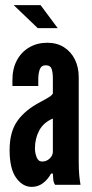

<svg xmlns="http://www.w3.org/2000/svg" viewBox="-20 -722 360 750"><path d="M103.5 8Q68.5 8 43 -27.5Q17.5 -63 17.5 -136Q17.5 -206.5 47.8 -249.5Q78 -292.5 138.5 -324Q157.5 -334 170.5 -342Q183.5 -350 186.5 -357V-417Q186.5 -437.5 181.8 -452.2Q177 -467 158.5 -467Q141.5 -467 135.5 -451.2Q129.5 -435.5 129.5 -412V-386H28.5V-409Q28.5 -454 46.2 -486.8Q64 -519.5 94.8 -537.2Q125.5 -555 164.5 -555Q202 -555 229.5 -537.8Q257 -520.5 272.2 -490.2Q287.5 -460 287.5 -421V-95Q287.5 -58.5 289.5 -38.2Q291.5 -18 294.5 0H195.5Q189 -8 187.8 -23.5Q186.5 -39 186.5 -44H179.5Q167 -21 147.8 -6.5Q128.5 8 103.5 8ZM144.5 -91Q162 -91 174.2 -103Q186.5 -115 186.5 -129V-259Q150 -243.5 133.2 -212.2Q116.5 -181 116.5 -142Q116.5 -125 123 -108Q129.5 -91 144.5 -91ZM205.5 -612H127.5L33.5 -702H138.5Z"/></svg>

Font: League Gothic
Style: Regular
Weight: 400
Designer: The League of Moveable Type
Version: Version 2.001